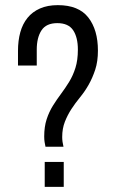

<svg xmlns="http://www.w3.org/2000/svg" viewBox="-20 -727 467 747"><path d="M205 -707C178.3 -707 155.2 -702.7 135.5 -694C115.8 -685.3 99.7 -673.2 87 -657.5C74.3 -641.8 65 -623.2 59 -601.5C53 -579.8 50 -555.7 50 -529V-472H123V-534C123 -565.3 129.2 -590.3 141.5 -609C153.8 -627.7 174.3 -637 203 -637C231.7 -637 252.2 -627.8 264.5 -609.5C276.8 -591.2 283 -566 283 -534C283 -506.7 279.8 -483 273.5 -463C267.2 -443 259 -424.8 249 -408.5C239 -392.2 228.5 -376.7 217.5 -362C206.5 -347.3 196 -332 186 -316C176 -300 167.8 -282.3 161.5 -263C155.2 -243.7 152 -221.3 152 -196C152 -188 152.5 -180.8 153.5 -174.5C154.5 -168.2 155.7 -162 157 -156H227C223.7 -169.3 222 -182 222 -194C222 -216 225.5 -235.8 232.5 -253.5C239.5 -271.2 248 -287.7 258 -303C268 -318.3 279.2 -333.5 291.5 -348.5C303.8 -363.5 315 -379.8 325 -397.5C335 -415.2 343.5 -434.7 350.5 -456C357.5 -477.3 361 -502 361 -530C361 -584 348.5 -627 323.5 -659C298.5 -691 259 -707 205 -707ZM228 -97H154V0H228Z"/></svg>

Font: Bebas Neue Regular two
Style: Regular2
Weight: 400
Designer: Ryoichi Tsunekawa & LGV (GE)
Foundry: Free Software Foundation, Inc.
Version: Version 1.003 August 13, 2016